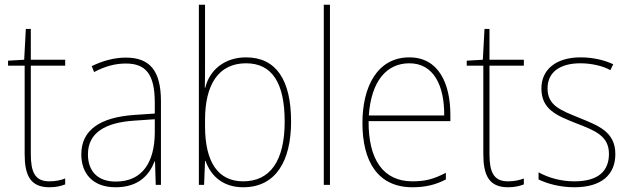

<svg xmlns="http://www.w3.org/2000/svg" viewBox="-20 -780 2658 810"><path d="M188 -15C127 -15 110 -55 110 -130V-503H255V-528H110V-658H89L82 -528L14 -524V-503H84V-130C84 -42 107 10 188 10C217 10 236 5 255 -2V-27C237 -20 215 -15 188 -15Z M511 -537C461 -537 412 -523 367 -501L377 -476C426 -502 469 -512 511 -512C595 -512 633 -467 633 -347V-301L545 -295C406 -285 323 -234 323 -129C323 -49 370 10 468 10C565 10 610 -42 632 -99H634L637 0H659V-353C659 -483 611 -537 511 -537ZM546 -271 633 -277V-220C632 -98 583 -14 468 -14C393 -14 351 -57 351 -129C351 -220 424 -263 546 -271Z M845 -509V-760H819V0H841L845 -101H847C870 -37 921 10 1006 10C1145 10 1208 -103 1208 -267C1208 -444 1144 -538 1018 -538C928 -538 864 -485 846 -410H844C845 -438 845 -481 845 -509ZM1018 -513C1128 -513 1181 -430 1181 -267C1181 -102 1120 -15 1006 -15C902 -15 845 -93 845 -248V-274C845 -422 901 -513 1018 -513Z M1372 0V-760H1346V0Z M1707 -538C1573 -538 1509 -416 1509 -261C1509 -100 1573 10 1720 10C1776 10 1819 -1 1861 -23V-51C1809 -24 1773 -15 1720 -15C1598 -15 1534 -105 1535 -269H1880V-295C1880 -427 1831 -538 1707 -538ZM1707 -513C1809 -513 1855 -420 1854 -293H1536C1546 -438 1611 -513 1707 -513Z M2123 -15C2062 -15 2045 -55 2045 -130V-503H2190V-528H2045V-658H2024L2017 -528L1949 -524V-503H2019V-130C2019 -42 2042 10 2123 10C2152 10 2171 5 2190 -2V-27C2172 -20 2150 -15 2123 -15Z M2576 -130C2576 -226 2501 -251 2421 -284C2346 -315 2290 -334 2290 -407C2290 -477 2344 -513 2429 -513C2474 -513 2524 -502 2555 -484L2567 -509C2531 -526 2483 -538 2429 -538C2324 -538 2264 -485 2264 -407C2264 -317 2330 -292 2413 -259C2491 -229 2549 -206 2549 -131C2549 -59 2505 -15 2403 -15C2348 -15 2296 -29 2252 -53V-23C2284 -7 2339 10 2403 10C2519 10 2576 -44 2576 -130Z"/></svg>

Font: Noto Sans Arabic UI SmCn Th
Style: Regular
Weight: 100
Width: 4
Designer: Monotype Design Team, Nadine Chahine and Nizar Qandah
Foundry: Monotype Imaging Inc.
Version: Version 2.010